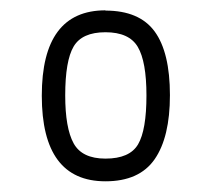

<svg xmlns="http://www.w3.org/2000/svg" viewBox="-20 -679 408 368"><path d="M182.1 -658.7Q247.1 -658.7 276.4 -618.7Q305.7 -578.6 305.7 -496.6Q305.7 -416 276.4 -373.8Q247.1 -331.5 182.1 -331.5Q60.1 -331.5 60.1 -495.6Q60.1 -659.2 182.1 -659.2ZM260.7 -496.1Q260.7 -561 244.1 -589.1Q227.5 -617.2 182.1 -617.2Q137.2 -617.2 121.1 -589.8Q105 -562.5 105 -496.1Q105 -433.6 121.1 -404.3Q137.2 -375 182.1 -375Q228.5 -375 244.6 -402.3Q260.7 -429.7 260.7 -496.1Z"/></svg>

Font: Anaheim
Style: Regular
Weight: 400
Designer: vernon adams
Foundry: vernon adams
Version: Version 1.002; ttfautohint (v0.93.5-3d13) -l 8 -r 50 -G 200 